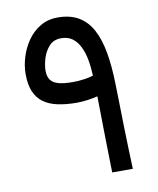

<svg xmlns="http://www.w3.org/2000/svg" viewBox="-76 -711 634 771"><g transform="rotate(-10 241.0 -325.5)"><path d="M227.1 -384.8Q190.9 -384.8 168.7 -390.9Q146.5 -397 136.5 -411.1Q126.5 -425.3 126.5 -449.2Q126.5 -469.7 134.5 -497.3Q142.6 -524.9 160.9 -545.7Q179.2 -566.4 210.4 -566.4Q237.8 -566.4 256.1 -553Q274.4 -539.6 286.1 -515.9Q297.9 -492.2 303.5 -461.7Q309.1 -431.2 310.5 -396.5Q298.8 -392.1 275.1 -388.4Q251.5 -384.8 227.1 -384.8ZM229.5 -300.3Q249 -300.3 273.9 -303.7Q298.8 -307.1 313.5 -311.5Q314 -293.5 314.5 -256.8Q314.9 -220.2 315.7 -174.8Q316.4 -129.4 317.4 -83.5Q318.4 -37.6 319.3 0H403.3Q401.9 -36.6 400.4 -82.5Q398.9 -128.4 397.7 -176.3Q396.5 -224.1 395.8 -268.1Q395 -312 394 -345.7Q392.6 -418.5 382.6 -475.3Q372.6 -532.2 351.6 -571.3Q330.6 -610.4 296.1 -630.6Q261.7 -650.9 211.4 -650.9Q170.9 -650.9 139.9 -632.3Q108.9 -613.8 87.9 -583.5Q66.9 -553.2 56.2 -518.1Q45.4 -482.9 45.4 -449.2Q45.4 -407.2 57.1 -378.7Q68.8 -350.1 92 -332.8Q115.2 -315.4 149.7 -307.9Q184.1 -300.3 229.5 -300.3Z"/></g></svg>

Font: Vazirmatn RD NL
Style: Regular
Weight: 400
Designer: Saber Rastikerdar
Foundry: Saber Rastikerdar
Version: Version 32.101